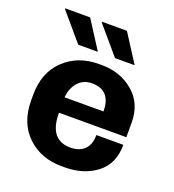

<svg xmlns="http://www.w3.org/2000/svg" viewBox="-133 -823 850 937"><g transform="rotate(20 292.0 -355.0)"><path d="M175 -720 268 -575H166L45 -717L47 -720ZM366 -720 459 -575H357L236 -717L238 -720ZM309 -521Q405 -521 473 -463.5Q541 -406 541 -307V-231H191Q191 -90 301 -90Q347 -90 373.5 -115.5Q400 -141 400 -191H540Q540 -92 473 -41Q406 10 309 10H293Q184 10 113.5 -57.5Q43 -125 43 -241V-270Q43 -386 114 -453.5Q185 -521 293 -521ZM294 -421Q250 -421 222.5 -390Q195 -359 191 -311H393Q393 -421 294 -421Z"/></g></svg>

Font: Chivo
Style: Bold
Weight: 700
Designer: Hector Gatti
Foundry: Omnibus-Type
Version: Version 1.007;PS 001.007;hotconv 1.0.88;makeotf.lib2.5.64775